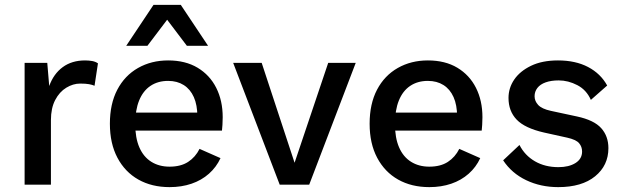

<svg xmlns="http://www.w3.org/2000/svg" viewBox="-20 -758 2561 788"><path d="M81 0V-500H174L182 -405Q200 -455 237.5 -482.5Q275 -510 329 -510Q345 -510 358.5 -507.5Q372 -505 382 -498L368 -406Q359 -410 345.5 -412.5Q332 -415 309 -415Q280 -415 252 -398Q224 -381 206.5 -347.5Q189 -314 189 -265V0Z M676 10Q603 10 548 -21Q493 -52 462 -110.5Q431 -169 431 -250Q431 -332 461.5 -390Q492 -448 546.5 -479Q601 -510 670 -510Q741 -510 791 -480Q841 -450 867.5 -397.5Q894 -345 894 -277Q894 -260 893 -246Q892 -232 891 -222H501V-296H843L790 -280Q790 -327 775.5 -359.5Q761 -392 734 -409Q707 -426 670 -426Q628 -426 597.5 -405.5Q567 -385 551 -345.5Q535 -306 535 -249Q535 -192 552 -153Q569 -114 601 -94Q633 -74 676 -74Q722 -74 752 -93.5Q782 -113 799 -147L885 -109Q868 -72 837.5 -45Q807 -18 766 -4Q725 10 676 10ZM834 -570H747L666 -677L585 -570H498L610 -738H722Z M1327 -500H1440L1249 0H1128L937 -500H1054L1189 -90Z M1742 10Q1669 10 1614 -21Q1559 -52 1528 -110.5Q1497 -169 1497 -250Q1497 -332 1527.5 -390Q1558 -448 1612.5 -479Q1667 -510 1736 -510Q1807 -510 1857 -480Q1907 -450 1933.5 -397.5Q1960 -345 1960 -277Q1960 -260 1959 -246Q1958 -232 1957 -222H1567V-296H1909L1856 -280Q1856 -327 1841.5 -359.5Q1827 -392 1800 -409Q1773 -426 1736 -426Q1694 -426 1663.5 -405.5Q1633 -385 1617 -345.5Q1601 -306 1601 -249Q1601 -192 1618 -153Q1635 -114 1667 -94Q1699 -74 1742 -74Q1788 -74 1818 -93.5Q1848 -113 1865 -147L1951 -109Q1934 -72 1903.5 -45Q1873 -18 1832 -4Q1791 10 1742 10Z M2271 10Q2199 10 2139.5 -18.5Q2080 -47 2045 -100L2112 -163Q2134 -120 2175.5 -96Q2217 -72 2272 -72Q2315 -72 2342 -89Q2369 -106 2369 -136Q2369 -156 2356.5 -170.5Q2344 -185 2308 -193L2213 -214Q2134 -232 2100.5 -267Q2067 -302 2067 -356Q2067 -397 2090.5 -431.5Q2114 -466 2159.5 -488Q2205 -510 2270 -510Q2342 -510 2393.5 -483Q2445 -456 2472 -407L2405 -348Q2387 -389 2349.5 -408.5Q2312 -428 2273 -428Q2242 -428 2219.5 -420Q2197 -412 2185.5 -397Q2174 -382 2174 -363Q2174 -343 2189 -327Q2204 -311 2241 -303L2348 -280Q2418 -265 2447.5 -232Q2477 -199 2477 -150Q2477 -79 2422.5 -34.5Q2368 10 2271 10Z"/></svg>

Font: Kantumruy Pro Medium
Style: Regular
Weight: 500
Designer: Sovichet Tep
Foundry: Sovichet Tep
Version: Version 1.002